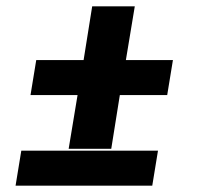

<svg xmlns="http://www.w3.org/2000/svg" viewBox="-20 -584 640 604"><path d="M196 -116 224 -285H76L94 -395H243L270 -564H404L376 -395H524L506 -285H357L330 -116ZM29 0 47 -110H477L459 0Z"/></svg>

Font: Iosevka Curly Slab XBdEx
Style: Italic
Weight: 800
Width: 7
Italic angle: -9°
Monospace: yes
Designer: Belleve Invis
Foundry: Belleve Invis
Version: Version 11.1.0; ttfautohint (v1.8.3)